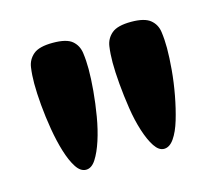

<svg xmlns="http://www.w3.org/2000/svg" viewBox="-56 -749 491 433"><g transform="rotate(-15 189.0 -533.0)"><path d="M279 -385Q267 -385 257 -400Q247 -415 239 -440Q231 -465 226.5 -494.5Q222 -524 219.5 -552.5Q217 -581 217 -603Q217 -623 219.5 -640.5Q222 -658 235.5 -669.5Q249 -681 281 -681Q312 -681 325.5 -670Q339 -659 341.5 -641Q344 -623 344 -603Q344 -581 341.5 -552.5Q339 -524 333.5 -494.5Q328 -465 320.5 -440Q313 -415 302.5 -400Q292 -385 279 -385ZM97 -385Q84 -385 74 -400.5Q64 -416 56.5 -440.5Q49 -465 44 -494.5Q39 -524 36.5 -552.5Q34 -581 34 -603Q34 -623 36.5 -640.5Q39 -658 52.5 -669.5Q66 -681 98 -681Q130 -681 143 -670Q156 -659 158.5 -641Q161 -623 161 -603Q161 -581 158.5 -552.5Q156 -524 151 -494.5Q146 -465 138 -440.5Q130 -416 120 -400.5Q110 -385 97 -385Z"/></g></svg>

Font: Fredoka Expanded SemiBold
Style: Regular
Weight: 600
Width: 7
Designer: Ben Nathan
Foundry: Milena B. Brandão, Ben Nathan
Version: Version 2.001